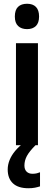

<svg xmlns="http://www.w3.org/2000/svg" viewBox="-20 -773 287 1022"><path d="M182 -543V0H65V-543ZM124 -753Q155 -753 171.5 -736Q188 -719 188 -685Q188 -651 171 -634.5Q154 -618 124 -618Q94 -618 76.5 -634.5Q59 -651 59 -685Q59 -720 76 -736.5Q93 -753 124 -753ZM110 108Q110 129 121.5 140.5Q133 152 153 152Q166 152 176 149.5Q186 147 193 144V219Q181 223 166 226Q151 229 131 229Q77 229 49 203Q21 177 21 129Q21 104 31 79Q41 54 61 30Q81 6 110 -15L169 0Q136 33 123 57.5Q110 82 110 108Z"/></svg>

Font: Noto Sans Khmer Condensed SemiBold
Style: Regular
Weight: 600
Width: 3
Designer: Danh Hong and the Monotype Design Team
Foundry: Monotype Imaging Inc.
Version: Version 2.004